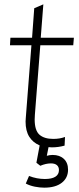

<svg xmlns="http://www.w3.org/2000/svg" viewBox="-20 -674 364 886"><path d="M141 -145Q140 -137 140 -123Q140 -72 162 -52.5Q184 -33 226 -33Q256 -33 280 -42L278 -2Q249 6 219 6Q209 6 204 5L196 45Q209 41 223 41Q255 41 274.5 59Q294 77 294 109Q294 147 265 169.5Q236 192 184 192Q164 192 141 187.5Q118 183 99 173L114 138Q150 152 187 152Q219 152 235.5 141.5Q252 131 252 111Q252 96 242.5 88Q233 80 215 80Q192 80 166 91L148 77L163 -3Q132 -16 115 -43Q98 -70 98 -113L99 -130L125 -465H26L28 -500H128L138 -636L180 -654L168 -500H321L318 -465H166Z"/></svg>

Font: Muli ExtraLight
Style: Italic
Weight: 275
Italic angle: -4.541°
Designer: Vernon Adams
Foundry: Vernon Adams
Version: Version 2.001